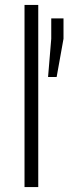

<svg xmlns="http://www.w3.org/2000/svg" viewBox="-20 -763 279 783"><path d="M80 -743H136V0H80ZM189 -605V-688H239V-605L211 -449H176Z"/></svg>

Font: Saira SemiCondensed Light
Style: Regular
Weight: 300
Width: 4
Designer: Hector Gatti with collaboration of the Omnibus-Type team
Foundry: Omnibus-Type
Version: Version 0.072; ttfautohint (v1.8)